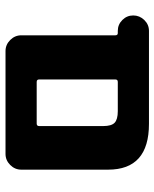

<svg xmlns="http://www.w3.org/2000/svg" viewBox="48 -608 560 696"><g transform="rotate(90 328.0 -260.0)"><path d="M268 -398V-122Q268 -113 277 -113H428Q437 -113 437 -122V-354Q437 -384 425 -395.5Q413 -407 383 -407H277Q268 -407 268 -398ZM92 -407Q69 -407 52.5 -423.5Q36 -440 36 -463Q36 -486 52.5 -503Q69 -520 92 -520H429Q595 -520 595 -372V-57Q595 -34 578 -17Q561 0 538 0H268H165Q142 0 125 -17Q108 -34 108 -57V-398Q108 -407 100 -407Z"/></g></svg>

Font: Rounded Mplus 1c ExtraBold
Style: Regular
Weight: 800
Version: Version 1.059.20150529